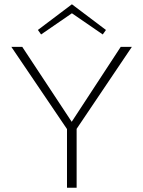

<svg xmlns="http://www.w3.org/2000/svg" viewBox="-20 -877 669 897"><path d="M172 -716 157 -737 316 -857 475 -737 460 -716 316 -815ZM338 -275V0H293V-274L33 -658H84L315 -308L544 -658H596Z"/></svg>

Font: Ysabeau SC Light
Style: Regular
Weight: 300
Designer: Christian Thalmann (Catharsis Fonts)
Version: Version 0.003